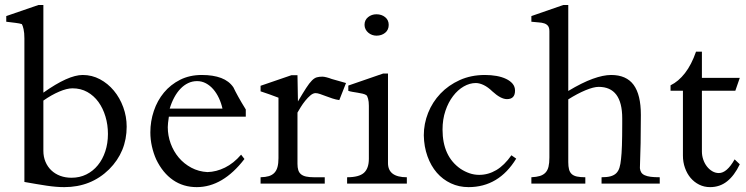

<svg xmlns="http://www.w3.org/2000/svg" viewBox="-20 -746 3031 780"><path d="M418.5 -201.7Q418.5 -239.3 408.4 -272.7Q398.4 -306.2 379.9 -331.8Q361.3 -357.4 334.7 -372.3Q308.1 -387.2 274.4 -387.2Q252 -387.2 220.5 -373.8Q189 -360.4 156.2 -337.4V-133.3Q156.2 -108.9 164.8 -88.6Q173.3 -68.4 188.5 -54Q203.6 -39.6 224.6 -31.7Q245.6 -23.9 270.5 -23.9Q303.7 -23.9 330.8 -37.4Q357.9 -50.8 377.4 -74.7Q397 -98.6 407.7 -131.1Q418.5 -163.6 418.5 -201.7ZM494.6 -231.4Q494.6 -129.4 423.3 -58.1Q349.6 14.2 241.2 14.2Q208.5 14.2 169.4 8.3Q130.4 2.4 79.1 -6.8V-590.3Q79.1 -612.8 75.7 -627.7Q72.3 -642.6 68.8 -647.9H69.3Q64.9 -649.4 57.6 -650.9Q50.3 -652.3 41.7 -653.3Q33.2 -654.3 23.7 -655.5Q14.2 -656.7 5.4 -657.7V-680.7L135.7 -725.6H156.2V-369.6Q257.3 -441.4 315.9 -441.4Q353.5 -441.4 386 -424.1Q418.5 -406.7 442.6 -377.7Q466.8 -348.6 480.7 -310.5Q494.6 -272.5 494.6 -231.4Z M883.8 -304.7Q878.9 -327.1 869.4 -347.4Q859.9 -367.7 846.7 -383.1Q833.5 -398.4 816.7 -407.5Q799.8 -416.5 780.8 -416.5Q761.2 -416.5 744.4 -408.4Q727.5 -400.4 713.4 -385.7Q699.2 -371.1 688 -350.3Q676.8 -329.6 669.4 -304.7ZM978.5 -272H666Q661.6 -242.7 661.6 -229.5Q661.6 -195.3 673.3 -163.1Q685.1 -130.9 706.3 -105.7Q727.5 -80.6 757.3 -64.7Q787.1 -48.8 822.8 -46.9Q858.9 -47.9 894 -65.2Q929.2 -82.5 959.5 -117.7L973.1 -100.1Q885.3 14.2 779.3 14.2Q724.6 14.2 682.9 -14.6Q641.1 -43.5 614.7 -98.1Q603.5 -123 597.2 -151.1Q590.8 -179.2 590.8 -208.5Q590.8 -253.4 605 -295.4Q619.1 -337.4 646 -369.9Q672.9 -402.3 711.7 -421.9Q750.5 -441.4 799.8 -441.4Q846.2 -441.4 878.4 -429.2Q910.6 -417 928.2 -391.1Q935.5 -375.5 947.8 -353.3Q960 -331.1 978.5 -301.3Z M1385.7 -408.7 1358.4 -339.4Q1344.7 -341.3 1330.6 -345.9Q1316.4 -350.6 1303.7 -355.5Q1291 -360.4 1280.3 -364Q1269.5 -367.7 1262.2 -367.7Q1252 -367.7 1241.2 -358.6Q1230.5 -349.6 1220.2 -336.9Q1210 -324.2 1201.7 -310.8Q1193.4 -297.4 1188.5 -288.6V-80.6Q1188.5 -65.4 1191.7 -55.2Q1194.8 -44.9 1202.6 -38.3Q1210.4 -31.7 1223.4 -28.8Q1236.3 -25.9 1255.4 -25.9H1299.3V0H1038.6V-25.9Q1058.6 -26.4 1072.3 -30.5Q1085.9 -34.7 1094.7 -43.9Q1103.5 -53.2 1107.4 -67.9Q1111.3 -82.5 1111.3 -103.5V-349.1Q1094.2 -356 1075.2 -362.5Q1056.2 -369.1 1038.6 -375V-397.5L1163.6 -440.4H1188.5L1190.4 -334Q1210.9 -368.7 1223.9 -388.7Q1236.8 -408.7 1247.1 -418.9Q1257.3 -429.2 1267.1 -431.9Q1276.9 -434.6 1290 -434.6Q1295.9 -434.6 1306.6 -431.9Q1317.4 -429.2 1327.1 -425.3Z M1559.1 -645Q1559.1 -624.5 1544.7 -612.8Q1530.3 -601.1 1509.3 -601.1Q1500.5 -601.1 1491.7 -604.2Q1482.9 -607.4 1476.1 -613.3Q1469.2 -619.1 1465.1 -627.2Q1460.9 -635.3 1460.9 -645Q1460.9 -664.6 1475.3 -676.3Q1489.7 -688 1509.3 -688Q1530.3 -688 1544.7 -676.3Q1559.1 -664.6 1559.1 -645ZM1632.8 0H1390.1V-25.9Q1438.5 -25.9 1458.5 -43.9Q1478.5 -62 1478.5 -101.1V-316.4Q1478.5 -333.5 1475.3 -345Q1472.2 -356.4 1468.3 -359.4Q1462.4 -363.3 1452.9 -365.5Q1443.4 -367.7 1432.9 -369.4Q1422.4 -371.1 1412.1 -372.8Q1401.9 -374.5 1395 -377V-398.4L1536.6 -447.3H1556.2V-83.5Q1556.2 -25.9 1632.8 -25.9Z M2077.1 -101.6Q2006.3 14.2 1883.3 14.2Q1844.7 14.2 1811.8 -1.2Q1778.8 -16.6 1754.6 -44.4Q1730.5 -72.3 1716.6 -111.1Q1702.6 -149.9 1701.7 -196.3Q1701.7 -243.2 1719.2 -287.4Q1736.8 -331.5 1769.3 -365.7Q1801.8 -399.9 1847.7 -420.7Q1893.6 -441.4 1950.2 -441.4Q1975.1 -441.4 1997.1 -437.5Q2019 -433.6 2035.9 -425.5Q2052.7 -417.5 2062.5 -405.8Q2072.3 -394 2072.3 -377.9Q2072.3 -343.3 2039.6 -343.3Q2014.6 -343.3 1980.5 -374.5Q1962.4 -392.1 1945.1 -400.4Q1927.7 -408.7 1913.1 -408.7Q1888.2 -408.7 1864 -394.8Q1839.8 -380.9 1820.6 -355.7Q1801.3 -330.6 1789.6 -295.9Q1777.8 -261.2 1777.8 -219.7Q1777.8 -110.8 1851.1 -60.1Q1868.2 -48.8 1887.2 -42.2Q1906.2 -35.6 1926.8 -35.6Q1963.4 -35.6 1996.1 -54.9Q2028.8 -74.2 2057.6 -115.2Z M2660.2 0H2423.8V-25.9Q2446.3 -25.9 2460.4 -29.8Q2474.6 -33.7 2483.4 -42.2Q2492.2 -50.8 2496.6 -64.9Q2501 -79.1 2502.9 -99.6Q2505.4 -120.1 2506.6 -155Q2507.8 -189.9 2507.8 -241.2V-265.1Q2507.8 -393.1 2412.1 -393.1Q2391.6 -393.1 2358.6 -379.4Q2325.7 -365.7 2288.6 -342.3V-87.4Q2288.6 -69.8 2291.7 -57.9Q2294.9 -45.9 2302.7 -38.8Q2310.5 -31.7 2324 -28.8Q2337.4 -25.9 2357.9 -25.9V0H2138.7V-25.9Q2159.7 -26.9 2173.6 -31.2Q2187.5 -35.6 2196 -44.7Q2204.6 -53.7 2208.3 -68.6Q2211.9 -83.5 2211.9 -106V-619.1Q2211.9 -633.3 2206.5 -640.4Q2201.2 -647.5 2191.4 -650.9Q2181.6 -654.3 2168.2 -655Q2154.8 -655.8 2138.7 -657.7V-680.7L2268.1 -725.6H2288.6V-376.5Q2344.7 -410.2 2387.7 -425.8Q2430.7 -441.4 2462.9 -441.4Q2524.4 -441.4 2554 -401.4Q2583.5 -361.3 2583.5 -279.3Q2583.5 -218.3 2582.5 -165Q2581.5 -111.8 2579.6 -63Q2580.6 -52.7 2585 -45.7Q2589.4 -38.6 2598.9 -34.2Q2608.4 -29.8 2623.3 -27.8Q2638.2 -25.9 2660.2 -25.9Z M2985.4 -78.6Q2963.4 -32.7 2933.8 -9.3Q2904.3 14.2 2864.7 14.2Q2840.8 14.2 2820.6 4.2Q2800.3 -5.9 2785.6 -23.2Q2771 -40.5 2762.7 -64Q2754.4 -87.4 2754.4 -113.8V-377.4H2704.1V-399.4Q2736.3 -415 2762.7 -449Q2789.1 -482.9 2807.6 -536.1H2831.5V-429.7H2985.4L2967.3 -377.4H2831.5V-130.4Q2831.5 -113.8 2836.9 -97.9Q2842.3 -82 2851.8 -69.8Q2861.3 -57.6 2873.8 -50.3Q2886.2 -43 2900.4 -43Q2933.1 -43 2964.4 -98.6Z"/></svg>

Font: HM XNiloofar
Style: Regular
Weight: 400
Designer: Hossein Movahhedian
Version: Version 2.8, 2015